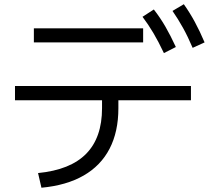

<svg xmlns="http://www.w3.org/2000/svg" viewBox="-20 -838 978 894"><path d="M455.1 -334V-371.1H49.8V-437.5H869.1V-371.1H531.2V-334Q531.2 -224.6 490.2 -145.5Q449.2 -66.4 369.1 -20.5Q289.1 25.4 172.9 36.1L157.2 -32.2Q307.6 -46.9 381.3 -122.1Q455.1 -197.3 455.1 -334ZM137.7 -706.1H646.5V-640.6H137.7ZM643.6 -759.8 696.3 -793.9Q726.6 -754.9 750.5 -713.4Q774.4 -671.9 798.8 -619.1L743.2 -590.8Q717.8 -644.5 694.3 -684.1Q670.9 -723.6 643.6 -759.8ZM783.2 -787.1 835.9 -818.4Q864.3 -778.3 887.2 -735.8Q910.2 -693.4 932.6 -640.6L877 -615.2Q854.5 -668 832 -708.5Q809.6 -749 783.2 -787.1Z"/></svg>

Font: WEMIX Pretendard Variable
Style: Regular
Weight: 400
Designer: Base glyphs from Inter by Rasmus Andersson; Hangeul glyphs from Noto Sans CJK(Source Han Sans) by Jang Soo-young and Kan
Foundry: Kil Hyung-jin
Version: Version 1.000;Glyphs 3.2 (3208)